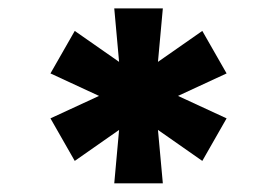

<svg xmlns="http://www.w3.org/2000/svg" viewBox="-20 -747 648 449"><path d="M247.2 -318.2 258.5 -443.2 154.8 -370.7 98 -470.2 211.6 -522.7 98 -575.3 154.8 -674.7 258.5 -602.3 247.2 -727.3H360.8L349.4 -602.3L453.1 -674.7L509.9 -575.3L396.3 -522.7L509.9 -470.2L453.1 -370.7L349.4 -443.2L360.8 -318.2Z"/></svg>

Font: Karasuma Gothic
Style: Black
Weight: 900
Designer: Rasmus Andersson / Ryoko Nishizuka
Foundry: Genbu
Version: Version 1.00